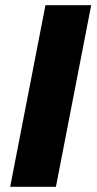

<svg xmlns="http://www.w3.org/2000/svg" viewBox="-20 -720 372 740"><path d="M19.2 0 155.2 -700H331.5L195.5 0Z"/></svg>

Font: REM Medium
Style: Italic
Weight: 500
Italic angle: -11°
Designer: Octavio Pardo
Foundry: Ashler Design
Version: Version 1.005;gftools[0.9.28]